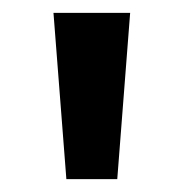

<svg xmlns="http://www.w3.org/2000/svg" viewBox="-20 -815 285 298"><path d="M83 -537 63 -795H182L162 -537Z"/></svg>

Font: Noto Sans Kannada Condensed SemiBold
Style: Regular
Weight: 600
Width: 3
Designer: Jelle Bosma - Monotype Design Team
Foundry: Monotype Imaging Inc.
Version: Version 2.005; ttfautohint (v1.8.4.7-5d5b)